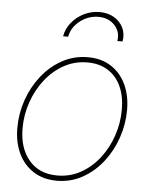

<svg xmlns="http://www.w3.org/2000/svg" viewBox="-53 -771 635 823"><g transform="rotate(5 265.0 -360.0)"><path d="M221.7 8.8Q164.1 8.8 121.8 -18.1Q79.6 -44.9 56.9 -92.5Q34.2 -140.1 34.2 -202.6Q34.2 -264.2 54.2 -322.3Q74.2 -380.4 111.3 -427.5Q148.4 -474.6 199 -502.4Q249.5 -530.3 310.1 -530.3Q367.2 -530.3 408.9 -503.7Q450.7 -477.1 473.4 -429.4Q496.1 -381.8 496.1 -319.3Q496.1 -258.3 476.1 -199.7Q456.1 -141.1 419.2 -94Q382.3 -46.9 332 -19Q281.7 8.8 221.7 8.8ZM221.7 -13.7Q277.3 -13.7 323.5 -39.6Q369.6 -65.4 403.3 -109.1Q437 -152.8 455.3 -207.3Q473.6 -261.7 473.6 -319.3Q473.6 -376.5 454.3 -418.7Q435.1 -460.9 398.2 -484.4Q361.3 -507.8 309.6 -507.8Q254.9 -507.8 208.5 -482.2Q162.1 -456.5 128.2 -413.1Q94.2 -369.6 75.4 -315.2Q56.6 -260.7 56.6 -202.6Q56.6 -117.2 100.6 -65.4Q144.5 -13.7 221.7 -13.7ZM342.8 -727.5Q378.4 -727.5 404.8 -711.9Q431.2 -696.3 444.1 -669.9Q457 -643.6 451.2 -610.4H428.7Q435.5 -650.4 409.2 -678.5Q382.8 -706.5 339.4 -706.5Q295.4 -706.5 259.8 -678.5Q224.1 -650.4 217.3 -610.4H195.3Q201.2 -643.6 222.7 -669.9Q244.1 -696.3 275.6 -711.9Q307.1 -727.5 342.8 -727.5Z"/></g></svg>

Font: Inter 28pt Thin
Style: Italic
Weight: 250
Italic angle: -9.3988°
Designer: Rasmus Andersson
Foundry: rsms
Version: Version 4.001;git-66647c0bb